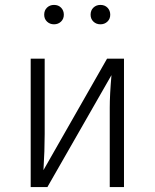

<svg xmlns="http://www.w3.org/2000/svg" viewBox="-20 -762 630 782"><path d="M485 0H427V-324Q427 -376 434 -456L173 0H105V-523H162V-216Q162 -149 157 -69L416 -523H485ZM200 -663Q183 -663 171.5 -674Q160 -685 160 -702Q160 -720 171.5 -731Q183 -742 200 -742Q218 -742 229 -730.5Q240 -719 240 -702Q240 -685 228.5 -674Q217 -663 200 -663ZM389 -663Q372 -663 360.5 -674Q349 -685 349 -702Q349 -720 360.5 -731Q372 -742 389 -742Q407 -742 418 -730.5Q429 -719 429 -702Q429 -685 417.5 -674Q406 -663 389 -663Z"/></svg>

Font: Trujillo Light
Style: Regular
Weight: 300
Designer: Fira Sans original fonts by bBox Type GmbH, Carrois Corporate GbR, & Edenspiekermann AG / Changes by Cristiano Sobral
Foundry: Fira Sans original fonts by bBox Type GmbH, Carrois Corporate GbR, & Edenspiekermann AG / Changes by Cristiano Sobral
Version: Version 4.301;July 28, 2020;FontCreator 13.0.0.2655 64-bit